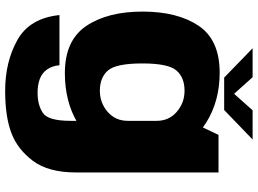

<svg xmlns="http://www.w3.org/2000/svg" viewBox="-148 -618 1002 746"><g transform="rotate(90 353.0 -245.0)"><path d="M333 236Q432.5 236 496.2 212Q560 188 605 128Q650 68 650 -39V-593H504L449.5 -478V-18Q449.5 68.5 419 89.2Q388.5 110 339.5 110Q310.5 110 287.2 101.5Q264 93 250 73.2Q236 53.5 233.5 25H38.5Q50.5 141 135.5 188.5Q220.5 236 333 236ZM264 4Q375 4 456.8 -45Q538.5 -94 538.5 -158L449.5 -240.5Q449.5 -192.5 414.5 -162.2Q379.5 -132 332.5 -132Q281 -132 253.8 -163.5Q226.5 -195 226.5 -297Q226.5 -398 253.8 -429.5Q281 -461 332.5 -461Q379.5 -461 414.5 -430.8Q449.5 -400.5 449.5 -353L538 -430.5Q538 -494 455.2 -545.8Q372.5 -597.5 262 -597.5Q135 -597.5 80 -515.5Q25 -433.5 25 -298Q25 -162 81 -79Q137 4 264 4ZM281.5 -615H407.5L522 -725.5H408.5L344.5 -653.5L280 -725.5H167.5Z"/></g></svg>

Font: Anybody UltraCondensed Thin ExtraBold
Style: Regular
Weight: 800
Version: Version 1.111